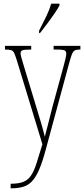

<svg xmlns="http://www.w3.org/2000/svg" viewBox="-20 -786 458 1046"><path d="M38 215Q81 215 106.5 205Q132 195 148.5 171Q165 147 178.5 105Q192 63 211 0L73 -453Q64 -482 58 -495.5Q52 -509 41.5 -512.5Q31 -516 8 -516H7V-536H150V-516H147Q113 -516 102.5 -512Q92 -508 92 -495Q92 -487 97.5 -468.5Q103 -450 111 -423L171 -225Q190 -164 204 -116Q218 -68 224 -41Q231 -69 242 -110Q253 -151 265 -201L326 -424Q332 -447 336.5 -465Q341 -483 341 -494Q341 -505 333.5 -510.5Q326 -516 290 -516H272V-536H418V-516H413Q395 -516 386 -510.5Q377 -505 370.5 -487Q364 -469 354 -432L229 30Q211 97 193 138.5Q175 180 154 202Q133 224 105 232Q77 240 39 240H38ZM193 -619Q216 -663 232.5 -697.5Q249 -732 259 -766H304V-756Q295 -739 277 -712.5Q259 -686 238 -658Q217 -630 198 -606H193Z"/></svg>

Font: Noto Serif Thai ExtraCondensed Thin
Style: Regular
Weight: 100
Width: 2
Designer: Monotype Design Team
Foundry: Monotype Imaging Inc.
Version: Version 2.001; ttfautohint (v1.8.4.7-5d5b)